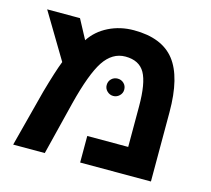

<svg xmlns="http://www.w3.org/2000/svg" viewBox="-91 -717 908 825"><g transform="rotate(15 363.0 -304.5)"><path d="M408.2 -608.9Q532.7 -608.9 589.4 -536.6Q646 -464.4 646 -308.1V0H331.1V-118.2H513.2V-297.9Q513.2 -401.9 488.3 -446Q463.4 -490.2 401.9 -490.2Q343.8 -490.2 305.2 -432.1Q267.6 -374.5 232.9 -237.8L173.8 0H33.2L99.1 -252.9Q127 -351.6 145 -397L23.9 -599.1H169.9L215.8 -513.2Q245.1 -558.1 296.1 -583.5Q347.2 -608.9 408.2 -608.9ZM355 -351.1Q355 -368.2 366.5 -379.2Q377.9 -390.1 394 -390.1Q410.2 -390.1 421.6 -379.2Q433.1 -368.2 433.1 -351.1Q433.1 -335.4 421.4 -324.2Q409.7 -313 394 -313Q378.4 -313 366.7 -324.2Q355 -335.4 355 -351.1Z"/></g></svg>

Font: Libra Sans Modern
Style: Bold
Weight: 700
Foundry: Stefan Peev, Context Ltd
Version: Version 1.000